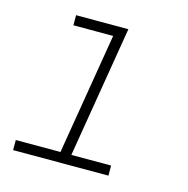

<svg xmlns="http://www.w3.org/2000/svg" viewBox="-83 -600 667 681"><g transform="rotate(15 250.0 -260.0)"><path d="M23 0V-37H187L261 -483H115V-520H307L227 -37H373V0Z"/></g></svg>

Font: Iosevka SS18 Extralight
Style: Italic
Weight: 200
Italic angle: -9°
Monospace: yes
Designer: Belleve Invis
Foundry: Belleve Invis
Version: Version 25.1.1; ttfautohint (v1.8.4)